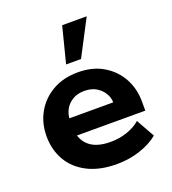

<svg xmlns="http://www.w3.org/2000/svg" viewBox="-118 -709 725 809"><g transform="rotate(-20 244.0 -304.5)"><path d="M270 10Q193 10 139 -17.5Q85 -45 57.5 -93Q30 -141 30 -201Q30 -260 56.5 -307Q83 -354 131.5 -382Q180 -410 246 -410Q311 -410 358.5 -382Q406 -354 432 -307Q458 -260 458 -201V-161H95V-240H343Q343 -261 331 -281Q319 -301 297.5 -314Q276 -327 244 -327Q213 -327 191 -313.5Q169 -300 157.5 -278.5Q146 -257 146 -232V-201Q146 -148 178.5 -117.5Q211 -87 277 -87Q316 -87 351 -99Q386 -111 410 -132L456 -50Q424 -23 374.5 -6.5Q325 10 270 10ZM211 -458 252 -619H362L278 -458Z"/></g></svg>

Font: Rokkitt SemiBold
Style: Bold
Weight: 700
Version: Version 3.103